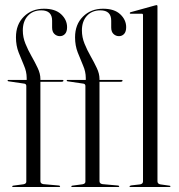

<svg xmlns="http://www.w3.org/2000/svg" viewBox="-20 -750 719 770"><path d="M142 -23.5Q142 -13.5 154 -11.5L216 -6Q221 -5.5 221 -2.5Q221 0 217.5 0H31.5Q29 0 29 -2Q29 -5 33 -5.5L74 -11Q85.5 -13 85.5 -21.5V-405Q85.5 -413 78 -414.5L13.5 -424Q10.5 -424.5 10.5 -427Q10.5 -429.5 13 -429.5H87V-437.5Q87 -462.5 76.2 -487.2Q65.5 -512 54.8 -539.5Q44 -567 44 -600.5Q44 -652 75.8 -683.5Q107.5 -715 156.5 -715Q201.5 -715 225.2 -692.8Q249 -670.5 249 -641Q249 -623 240.8 -614Q232.5 -605 220 -605Q207.5 -605 198.2 -613.8Q189 -622.5 189 -639.5V-667Q189 -708.5 145.5 -708.5Q112 -708.5 91.8 -686.8Q71.5 -665 71.5 -628Q71.5 -600.5 82 -574.8Q92.5 -549 106.5 -524.5Q120.5 -500 131.2 -477.2Q142 -454.5 142 -433.5V-429.5H230.5Q234.5 -429.5 234.5 -427Q234.5 -422 226 -422H142ZM379 -23.5Q379 -13.5 391 -11.5L453 -6Q458 -5.5 458 -2.5Q458 0 454.5 0H268.5Q266 0 266 -2Q266 -5 270 -5.5L311 -11Q322.5 -13 322.5 -21.5V-405Q322.5 -413 315 -414.5L250.5 -424Q247.5 -424.5 247.5 -427Q247.5 -429.5 250 -429.5H324V-437.5Q324 -462.5 313.2 -487.2Q302.5 -512 291.8 -539.5Q281 -567 281 -600.5Q281 -652 312.8 -683.5Q344.5 -715 393.5 -715Q438.5 -715 462.2 -692.8Q486 -670.5 486 -641Q486 -623 477.8 -614Q469.5 -605 457 -605Q444.5 -605 435.2 -613.8Q426 -622.5 426 -639.5V-667Q426 -708.5 382.5 -708.5Q349 -708.5 328.8 -686.8Q308.5 -665 308.5 -628Q308.5 -600.5 319 -574.8Q329.5 -549 343.5 -524.5Q357.5 -500 368.2 -477.2Q379 -454.5 379 -433.5V-429.5H467.5Q471.5 -429.5 471.5 -427Q471.5 -422 463 -422H379ZM611.5 -725V-23Q611.5 -12.5 623.5 -10.5L659 -5.5Q663.5 -5.5 663.5 -2.5Q663.5 0 660 0H502.5Q499.5 0 499.5 -2.5Q499.5 -5 506.5 -6.5L541.5 -10.5Q553.5 -12.5 553.5 -22.5V-690Q553.5 -695 548.5 -695H503Q500.5 -695 500.5 -697.5Q500.5 -700 503.5 -701L601 -728Q605 -729.5 607.5 -729.5Q611.5 -729.5 611.5 -725Z"/></svg>

Font: Fraunces 144pt Light
Style: Regular
Weight: 300
Version: Version 1.000;[b76b70a41]